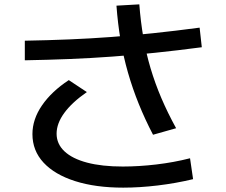

<svg xmlns="http://www.w3.org/2000/svg" viewBox="-20 -819 1040 882"><path d="M546 43Q419 43 325 13Q231 -17 180 -72Q129 -127 129 -203Q129 -271 173 -335Q217 -399 296 -451L379 -396Q311 -349 275.5 -300.5Q240 -252 240 -205Q240 -158 276 -124Q312 -90 380 -72Q448 -54 544 -54Q618 -54 698.5 -63.5Q779 -73 853 -92L867 4Q788 23 704.5 33Q621 43 546 43ZM683 -200Q646 -271 617.5 -341.5Q589 -412 568 -485Q547 -558 534 -634.5Q521 -711 515 -793L620 -799Q626 -720 638.5 -647.5Q651 -575 671.5 -506Q692 -437 721 -369Q750 -301 789 -230ZM94 -632Q202 -634 298.5 -638Q395 -642 489.5 -649Q584 -656 684 -666.5Q784 -677 897 -692L907 -602Q793 -587 692 -576.5Q591 -566 495.5 -559Q400 -552 301.5 -548Q203 -544 94 -542Z"/></svg>

Font: M PLUS 2 Medium
Style: Regular
Weight: 500
Designer: Coji Morishita
Foundry: UNDERFOREST DESIGN
Version: Version 1.001